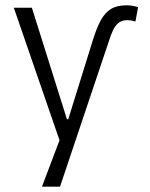

<svg xmlns="http://www.w3.org/2000/svg" viewBox="-20 -523 564 723"><path d="M330 -373Q344 -418 359.5 -446.5Q375 -475 397.5 -489Q420 -503 456 -503Q469 -503 480 -501Q491 -499 500 -496L490 -442Q484 -444 476 -445.5Q468 -447 459 -447Q439 -447 426.5 -437Q414 -427 405.5 -409Q397 -391 389 -365L206 180H138L214 -21L212 28L32 -494H100L232 -74H237Z"/></svg>

Font: Nunito Sans 7pt Condensed Light
Style: Regular
Weight: 300
Width: 3
Designer: Vernon Adams
Foundry: Vernon Adams
Version: Version 3.101;gftools[0.9.27]